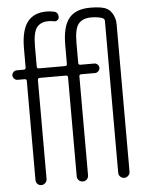

<svg xmlns="http://www.w3.org/2000/svg" viewBox="-53 -782 606 824"><g transform="rotate(-5 250.0 -370.0)"><path d="M29.3 -459Q21.5 -459 15.1 -465.3Q8.8 -471.7 8.8 -480Q8.8 -488.3 15.1 -494.1Q21.5 -500 29.3 -500H59.6Q67.4 -500 68.4 -507.8V-589.8Q68.4 -668 95.7 -704.1Q123 -740.2 178.7 -740.2Q193.4 -740.2 207 -737.3Q229.5 -734.4 228.5 -710.9Q228.5 -704.1 222.2 -699.2Q215.8 -694.3 209 -695.3Q197.3 -698.2 182.6 -698.2Q149.4 -698.2 132.8 -676.8Q116.2 -655.3 116.2 -595.7V-508.8Q116.2 -500 125 -500H238.3Q246.1 -500 246.1 -508.8V-589.8Q246.1 -668.9 274.9 -704.6Q303.7 -740.2 366.2 -740.2Q399.4 -740.2 419.9 -735.4Q445.3 -730.5 459.5 -708.5Q473.6 -686.5 473.6 -660.2V-24.4Q473.6 -14.6 466.3 -7.3Q459 0 449.2 0Q439.5 0 432.1 -6.8Q424.8 -13.7 424.8 -24.4V-677.7Q424.8 -686.5 417 -690.4Q397.5 -698.2 367.2 -698.2Q330.1 -698.2 312.5 -676.8Q294.9 -655.3 294.9 -595.7V-508.8Q294.9 -500 303.7 -500H363.3Q371.1 -500 377.4 -494.1Q383.8 -488.3 383.8 -480Q383.8 -471.7 377.4 -465.3Q371.1 -459 363.3 -459H303.7Q294.9 -459 294.9 -450.2V-24.4Q294.9 -14.6 288.1 -7.3Q281.2 0 271 0Q260.7 0 253.4 -6.8Q246.1 -13.7 246.1 -24.4V-450.2Q246.1 -459 238.3 -459H125Q116.2 -459 116.2 -450.2V-24.4Q116.2 -14.6 108.9 -7.3Q101.6 0 91.8 0Q82 0 75.2 -6.8Q68.4 -13.7 68.4 -24.4V-451.2Q68.4 -459 59.6 -459Z"/></g></svg>

Font: Rounded Mgen+ 1mn light
Style: Regular
Weight: 200
Designer: [Source Han Sans]
Ryoko NISHIZUKA  (kana & ideographs); Paul D. Hunt (Latin, Greek & Cyrillic); Wenlong ZHANG  (bopomofo
Version: Version 1.059.20150602